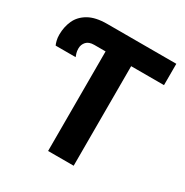

<svg xmlns="http://www.w3.org/2000/svg" viewBox="-164 -848 947 982"><g transform="rotate(30 309.0 -357.0)"><path d="M253 0V-588H186Q155 -588 140 -571.5Q125 -555 125 -532Q125 -516 128.5 -505Q132 -494 135 -486H17Q13 -494 9 -509.5Q5 -525 5 -544Q5 -590 22.5 -628.5Q40 -667 81 -690.5Q122 -714 190 -714H598V-588H404V0Z"/></g></svg>

Font: Noto IKEA Latin
Style: Bold
Weight: 700
Designer: Monotype Design Team
Foundry: Monotype Imaging Inc.
Version: Version 1.0